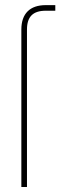

<svg xmlns="http://www.w3.org/2000/svg" viewBox="-20 -748 241 768"><path d="M65.4 -629.9V0H87.9V-629.9C87.9 -681.2 111.8 -705.1 163.1 -705.1H201.2V-727.5H163.1C99.6 -727.5 65.4 -693.4 65.4 -629.9Z"/></svg>

Font: Raveo Display Display Thin
Style: Regular
Weight: 100
Designer: Jakub Foglar, Rasmus Andersson (Inter)
Foundry: Jakubfoglar.com
Version: Version 1.100;Glyphs 3.2.3 (3260)